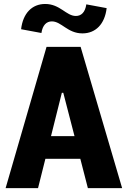

<svg xmlns="http://www.w3.org/2000/svg" viewBox="-20 -972 660 992"><path d="M611 0 396.5 -730H220.5L9 0H176.5L214.5 -151.5H395L434 0ZM213.5 -951.5C145.5 -951.5 98.5 -903.5 89 -821L194 -801.5C200 -842.5 220.5 -861.5 248 -861.5C297.5 -861.5 329 -799.5 406 -799.5C474 -799.5 521.5 -847.5 531 -930L426 -949.5C420 -908 399.5 -889.5 372 -889.5C322 -889.5 290.5 -951.5 213.5 -951.5ZM243.5 -268.5 299.5 -492.5H307L365 -268.5Z"/></svg>

Font: Monaspace Neon ExtraBold
Style: Regular
Weight: 800
Designer: Riley Cran & the Lettermatic Team
Foundry: Lettermatic
Version: Version 1.200 (Monaspace Neon)